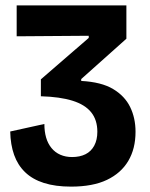

<svg xmlns="http://www.w3.org/2000/svg" viewBox="-20 -680 556 714"><path d="M244 14Q186 14 143.5 0.5Q101 -13 73.5 -39.5Q46 -66 32.5 -104Q19 -142 18 -191L145 -219Q145 -191 151.5 -168.5Q158 -146 171.5 -129.5Q185 -113 204.5 -104.5Q224 -96 248 -96Q277 -96 298 -106.5Q319 -117 330.5 -138.5Q342 -160 342 -190Q342 -234 319 -262.5Q296 -291 249.5 -305.5Q203 -320 132 -322V-385L310 -539V-547L42 -545V-660H450V-536L282 -386V-379Q357 -375 400.5 -349Q444 -323 464 -282Q484 -241 484 -190Q484 -127 457 -81.5Q430 -36 377.5 -11Q325 14 244 14Z"/></svg>

Font: Bricolage Grotesque 24pt SemiCondensed
Style: Bold
Weight: 700
Width: 4
Designer: Mathieu Triay
Foundry: Atelier Triay
Version: Version 1.001;gftools[0.9.33.dev8+g029e19f]